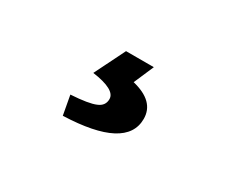

<svg xmlns="http://www.w3.org/2000/svg" viewBox="-55 -173 747 616"><g transform="rotate(30 318.5 135.5)"><path d="M188 205Q254 201 279 190Q304 180 304 155Q304 120 217 108L273 -5H376L344 69Q431 90 431 155Q431 268 201 276Z"/></g></svg>

Font: KaiGen Gothic KR Heavy
Style: Heavy
Weight: 900
Designer: Ryoko NISHIZUKA  (kana & ideographs); Paul D. Hunt (Latin, Greek & Cyrillic); Wenlong ZHANG  (bopomofo); Sandoll Communi
Foundry: Adobe Systems Incorporated
Version: Version 1.002 March 28, 2018